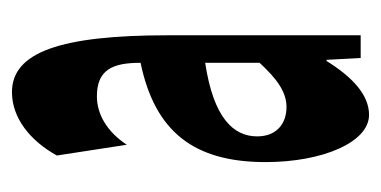

<svg xmlns="http://www.w3.org/2000/svg" viewBox="-178 -445 637 321"><g transform="rotate(-90 140.5 -284.5)"><path d="M109 14C143 14 173 -15 199 -57H201L204 0H242V-323C242 -501 214 -583 147 -583C104 -583 66 -553 41 -508L59 -391C80 -423 109 -441 140 -441C185 -441 196 -414 196 -368C81 -344 30 -279 30 -159C30 -64 63 14 109 14ZM73 -173C73 -213 104 -246 196 -260V-169C170 -141 148 -124 122 -124C95 -124 73 -140 73 -173Z"/></g></svg>

Font: 寒蝉无机体 CompactMedium
Style: Regular
Weight: 500
Width: 3
Designer: ChillTanhei {Warren2060}; 
Source Han Sans {Ryoko NISHIZUKA 西塚涼子 (kana, bopomofo & ideographs); Paul D. Hunt (Latin, Gre
Foundry: ChillType&Adobe
Version: Version 1.000;Glyphs 3.1.1 (3135)